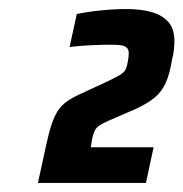

<svg xmlns="http://www.w3.org/2000/svg" viewBox="-20 -825 406 425"><path d="M64 -420 82 -503Q88 -531 94 -549Q100 -567 107.5 -579Q115 -591 127.5 -600Q140 -609 160 -618L214 -643Q235 -653 244.5 -658.5Q254 -664 257.5 -670.5Q261 -677 263 -689Q264 -694 264.5 -699Q265 -704 265 -707Q265 -716 260 -720Q255 -724 246 -725Q237 -726 223 -726Q207 -726 183.5 -725Q160 -724 134 -721L150 -794Q174 -799 204 -802Q234 -805 260 -805Q293 -805 316.5 -798Q340 -791 353 -776Q366 -761 366 -734Q366 -726 365 -715.5Q364 -705 361 -694Q356 -662 347 -642Q338 -622 323 -609.5Q308 -597 283 -585L214 -555Q198 -547 193 -541Q188 -535 184 -518L181 -499H320L303 -420Z"/></svg>

Font: Saira SemiCondensed ExtraBold
Style: Italic
Weight: 800
Width: 4
Italic angle: -12°
Designer: Hector Gatti with collaboration of the Omnibus-Type team
Foundry: Omnibus-Type
Version: Version 1.101